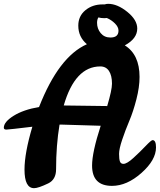

<svg xmlns="http://www.w3.org/2000/svg" viewBox="-40 -968 835 1003"><path d="M496 -945H507Q516 -948 525 -948Q573 -948 625 -906Q677 -864 677 -819Q677 -766 612 -731Q689 -683 689 -566Q689 -513 672.5 -449Q656 -385 635.5 -336.5Q615 -288 598.5 -239Q582 -190 582 -164Q582 -137 586.5 -124.5Q591 -112 605 -112Q623 -112 657 -143Q691 -174 720.5 -205Q750 -236 757 -236Q775 -236 775 -198Q775 -132 699 -64.5Q623 3 545 3Q441 3 441 -103Q441 -172 486 -311Q303 -317 285 -317H271Q253 -209 253 -84Q253 -30 212 -10Q160 15 138 15Q88 15 88 -82Q88 -168 129 -306Q5 -291 -7 -291Q-20 -291 -20 -301Q-20 -331 31 -363Q82 -395 164 -409Q267 -672 414 -737Q369 -775 369 -834Q369 -884 406 -914.5Q443 -945 496 -945ZM484 -621Q352 -621 293 -417L520 -414Q545 -498 545 -531Q545 -573 529.5 -597Q514 -621 484 -621ZM579 -808Q579 -827 560.5 -845.5Q542 -864 518 -874Q514 -873 506 -873Q487 -873 474 -877Q467 -866 467 -849Q467 -818 486 -795Q505 -772 537 -772Q579 -772 579 -808Z"/></svg>

Font: LeckerliOne
Style: Regular
Weight: 400
Designer: Gesine Todt
Foundry: Gesine Todt
Version: Version 1.000